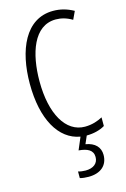

<svg xmlns="http://www.w3.org/2000/svg" viewBox="-142 -789 715 1093"><g transform="rotate(-15 215.5 -242.5)"><path d="M353 141C353 96 324 65 269 56L289 10C330 10 369 0 397 -17V-68C371 -54 336 -41 293 -41C180 -41 109 -165 109 -357C109 -521 159 -674 289 -674C321 -674 354 -665 385 -646L407 -693C369 -714 330 -725 287 -725C123 -725 52 -555 52 -358C52 -148 129 -14 253 7L222 80C273 84 306 100 306 141C306 179 277 201 232 201C218 201 201 199 188 195V234C202 238 221 240 239 240C310 240 353 203 353 141Z"/></g></svg>

Font: Noto Sans Lao ExtraCondensed Light
Style: Regular
Weight: 300
Width: 2
Designer: Monotype Design Team
Foundry: Monotype Imaging Inc.
Version: Version 2.003